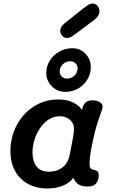

<svg xmlns="http://www.w3.org/2000/svg" viewBox="-20 -1057 657 1087"><path d="M539 -63Q539 -37 524.5 -19Q510 -1 477 -1Q444 -1 425.5 -12.5Q407 -24 395 -50Q372 -20 334 -5Q296 10 248 10Q185 10 137.5 -16.5Q90 -43 64.5 -90.5Q39 -138 39 -200Q39 -281 74.5 -348Q110 -415 172 -454.5Q234 -494 310 -494Q358 -494 392.5 -477.5Q427 -461 444 -435L449 -452Q461 -489 502 -489Q528 -489 544.5 -479Q561 -469 561 -453Q561 -442 546 -403L533 -365Q516 -312 501.5 -240Q487 -168 487 -132Q487 -113 492 -105.5Q497 -98 510 -96Q526 -92 532.5 -86.5Q539 -81 539 -63ZM374 -178Q384 -226 391.5 -268Q399 -310 399 -325Q399 -360 375 -379.5Q351 -399 319 -399Q275 -399 239.5 -368.5Q204 -338 184 -290Q164 -242 164 -193Q164 -144 187 -114.5Q210 -85 258 -85Q302 -85 333.5 -109Q365 -133 374 -178ZM242 -645Q242 -682 262 -714Q282 -746 316 -765Q350 -784 389 -784Q434 -784 464 -752.5Q494 -721 494 -678Q494 -640 475 -607.5Q456 -575 423 -556Q390 -537 351 -537Q305 -537 273.5 -568.5Q242 -600 242 -645ZM419 -666Q421 -683 409.5 -696.5Q398 -710 377 -710Q353 -710 335.5 -693Q318 -676 318 -654Q318 -635 329.5 -623.5Q341 -612 360 -612Q383 -612 400 -627.5Q417 -643 419 -666ZM321 -883Q321 -906 348 -927L447 -1006Q469 -1023 480.5 -1030Q492 -1037 504 -1037Q521 -1037 532 -1024Q543 -1011 543 -994Q543 -966 512 -943L405 -863Q389 -851 379.5 -846.5Q370 -842 359 -842Q343 -842 332 -854.5Q321 -867 321 -883Z"/></svg>

Font: Mali SemiBold
Style: Italic
Weight: 600
Italic angle: -10°
Version: Version 1.000; ttfautohint (v1.6)